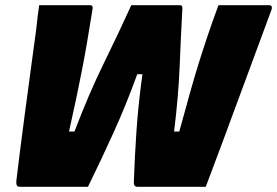

<svg xmlns="http://www.w3.org/2000/svg" viewBox="-20 -720 1068 740"><path d="M131 -700H327Q339 -700 337 -687Q326 -619 316.5 -562.5Q307 -506 296.5 -452.5Q286 -399 274 -341.5Q262 -284 246 -213H267Q323 -360 380 -476Q437 -592 486 -700H674Q683 -700 683 -689Q677 -579 672.5 -465.5Q668 -352 651 -213H671Q694 -297 711.5 -359.5Q729 -422 745.5 -475Q762 -528 780 -581.5Q798 -635 822 -700H1017Q1031 -700 1027 -684Q963 -512 900.5 -342Q838 -172 773 0H510Q503 0 499 -4.5Q495 -9 496 -24Q499 -112 506 -215.5Q513 -319 529 -434H509Q467 -318 419 -212Q371 -106 319 0H55Q49 0 45.5 -5Q42 -10 43 -23Q48 -65 56.5 -133Q65 -201 76 -283.5Q87 -366 98.5 -451Q110 -536 120 -610Q122 -633 125 -655.5Q128 -678 131 -700Z"/></svg>

Font: Recursive Sn Lnr St XBk
Style: Italic
Weight: 1000
Italic angle: -15°
Version: Version 1.079;hotconv 1.0.112;makeotfexe 2.5.65598; ttfautoh